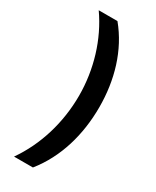

<svg xmlns="http://www.w3.org/2000/svg" viewBox="-229 -847 836 1030"><g transform="rotate(30 189.5 -332.5)"><path d="M55 121H172C273 -5 319 -167 319 -337C319 -504 273 -664 172 -786H56C146 -658 194 -497 194 -336C194 -171 146 -9 55 121Z"/></g></svg>

Font: Noto Sans Gunjala Gondi
Style: Bold
Weight: 700
Designer: Ek Type
Foundry: Ek Type
Version: Version 1.004